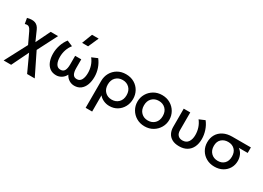

<svg xmlns="http://www.w3.org/2000/svg" viewBox="-14 -1676 3844 2802"><g transform="rotate(30 1907.5 -275.0)"><path d="M30 210 226.5 -163 139.5 -347Q120.5 -387.5 97.5 -403.2Q74.5 -419 31 -405L14.5 -498.5Q96.5 -520 146.2 -501.5Q196 -483 223 -422L298 -253L416 -495H540.5L370.5 -164L554 210H425.5L295 -74L156.5 210Z M798.5 15Q735.5 15 692 -17.2Q648.5 -49.5 626.2 -107Q604 -164.5 604 -241Q604 -311.5 627.2 -382.2Q650.5 -453 694.5 -509L790 -468.5Q753 -422.5 734 -365.2Q715 -308 715 -246.5Q715 -176 739 -131.8Q763 -87.5 812 -87Q860.5 -86.5 880.2 -122Q900 -157.5 900 -224.5V-370.5H1003V-224.5Q1003 -157.5 1022.8 -122Q1042.5 -86.5 1091 -87Q1140 -87.5 1163.8 -131.5Q1187.5 -175.5 1187.5 -246.5Q1187.5 -308 1168.8 -365.2Q1150 -422.5 1113 -468.5L1208.5 -509Q1252.5 -453 1275.8 -384Q1299 -315 1299 -245Q1299 -168.5 1276.8 -110Q1254.5 -51.5 1211 -18.2Q1167.5 15 1104.5 15Q1057.5 15 1016.2 -10.2Q975 -35.5 951.5 -82.5Q928 -35.5 886.5 -10.2Q845 15 798.5 15ZM893 -585 960 -759.5H1071.5L994.5 -585Z M1412 210V-242.5Q1412 -317 1446 -377.8Q1480 -438.5 1540.5 -474.2Q1601 -510 1680 -510Q1760.5 -510 1821 -474.5Q1881.5 -439 1914.8 -379.2Q1948 -319.5 1948 -247.5Q1948 -174.5 1915.8 -115Q1883.5 -55.5 1826.8 -20.2Q1770 15 1696 15Q1643 15 1596.8 -6Q1550.5 -27 1521.5 -63V210ZM1680 -82.5Q1749 -82.5 1793.5 -127Q1838 -171.5 1838 -247.5Q1838 -323.5 1793.2 -368Q1748.5 -412.5 1680 -412.5Q1611 -412.5 1566.2 -368Q1521.5 -323.5 1521.5 -247.5Q1521.5 -171.5 1566.2 -127Q1611 -82.5 1680 -82.5Z M2289 15Q2211.5 15 2150.8 -20.8Q2090 -56.5 2055.5 -116.2Q2021 -176 2021 -247.5Q2021 -318 2055.5 -377.8Q2090 -437.5 2150.8 -473.8Q2211.5 -510 2289 -510Q2367 -510 2427.8 -474.2Q2488.5 -438.5 2523 -378.8Q2557.5 -319 2557.5 -247.5Q2557.5 -177 2523 -117.2Q2488.5 -57.5 2428 -21.2Q2367.5 15 2289 15ZM2289 -82.5Q2358 -82.5 2402.8 -127Q2447.5 -171.5 2447.5 -247.5Q2447.5 -323.5 2402.8 -368Q2358 -412.5 2289 -412.5Q2220 -412.5 2175.5 -368Q2131 -323.5 2131 -247.5Q2131 -171.5 2175.8 -127Q2220.5 -82.5 2289 -82.5Z M2871.5 15Q2797.5 15 2750.2 -12Q2703 -39 2680.5 -84.5Q2658 -130 2658 -186V-495H2768V-197.5Q2768 -140.5 2795.5 -111.8Q2823 -83 2871.5 -83Q2935.5 -83.5 2966.5 -128.5Q2997.5 -173.5 2997.5 -246.5Q2997.5 -308 2978.5 -365.2Q2959.5 -422.5 2923 -468.5L3018.5 -509Q3062.5 -453 3085.8 -382.2Q3109 -311.5 3109 -241Q3109 -164.5 3081.8 -107Q3054.5 -49.5 3001.5 -17.2Q2948.5 15 2871.5 15Z M3466 15Q3389 15 3328.8 -19Q3268.5 -53 3234 -111.8Q3199.5 -170.5 3199.5 -244Q3199.5 -317 3232.2 -373.5Q3265 -430 3327.2 -462.5Q3389.5 -495 3477.5 -495H3789.5V-402H3640.5Q3684 -370 3703.8 -323.8Q3723.5 -277.5 3723.5 -227.5Q3723.5 -159 3691.2 -104.2Q3659 -49.5 3601 -17.2Q3543 15 3466 15ZM3467 -82.5Q3534.5 -82.5 3576 -124.2Q3617.5 -166 3617.5 -240.5Q3617.5 -315 3575.2 -357.2Q3533 -399.5 3464 -399.5Q3398 -399.5 3353.8 -359.8Q3309.5 -320 3309.5 -245.5Q3309.5 -171 3353.5 -126.8Q3397.5 -82.5 3467 -82.5Z"/></g></svg>

Font: Geologica
Style: Regular
Weight: 400
Designer: Sindre Bremnes, Frode Helland
Foundry: Monokrom Skriftforlag AS
Version: Version 1.010; ttfautohint (v1.8.4.7-5d5b);gftools[0.9.28]